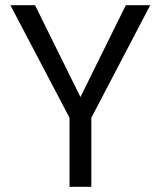

<svg xmlns="http://www.w3.org/2000/svg" viewBox="-20 -720 619 740"><path d="M248 0V-266L20 -700H115L290 -346L465 -700H559L332 -266V0Z"/></svg>

Font: Firefly Display
Style: Regular
Weight: 400
Designer: Colophon Foundry, Jonny Pinhorn
Foundry: Colophon Foundry
Version: Version 1.200; ttfautohint (v1.8.3)